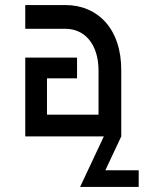

<svg xmlns="http://www.w3.org/2000/svg" viewBox="-20 -540 580 760"><path d="M370 -260V-86H166V-230H285V-312H80V0H391L297 200H529V134H397L460 0V-260C461 -428 365 -520 239 -520H80V-426H239C313 -426 370 -368 370 -260Z"/></svg>

Font: Grotesk 02 Mince
Style: Bold
Weight: 400
Designer: Frank Adebiaye, contributions by Jérémy Landes, Ariel Martín Pérez
Foundry: Velvetyne Type Foundry
Version: Version 3.000;Glyphs 3.1.2 (3150)